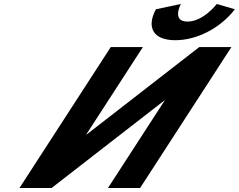

<svg xmlns="http://www.w3.org/2000/svg" viewBox="-20 -938 1188 955"><path d="M1058.1 -918.2C1058.1 -918.2 992.1 -830.7 912.2 -830.7C832.3 -830.7 879.6 -918.2 879.6 -918.2L755.5 -891.9C706.8 -800.9 742.5 -738 852.2 -738C961.8 -738 1079.1 -800.9 1148.2 -891.9ZM798.9 -438H797.2L236.5 -2.8H76.8L531 -704H690.8L408.9 -268.8H410.6L971.3 -704H1131.1L676.8 -2.8H517Z"/></svg>

Font: Hussar
Style: BdWodka
Weight: 700
Foundry: Cannot Into Space Fonts
Version: Version 2.00